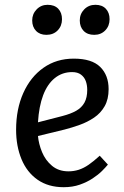

<svg xmlns="http://www.w3.org/2000/svg" viewBox="-20 -765 517 799"><path d="M287 -521Q362 -521 397 -486.5Q432 -452 432 -394Q432 -352 415.5 -323Q399 -294 371.5 -275.5Q344 -257 312 -245.5Q280 -234 249 -226L138 -199Q141 -166 155 -132Q169 -98 196.5 -75Q224 -52 265 -52Q287 -52 307.5 -58.5Q328 -65 349 -79.5Q370 -94 395 -117L429 -80Q420 -69 404.5 -53.5Q389 -38 365.5 -22.5Q342 -7 312 3.5Q282 14 245 14Q181 14 136.5 -17Q92 -48 69.5 -102.5Q47 -157 47 -225Q47 -311 77 -378Q107 -445 161 -483Q215 -521 287 -521ZM343 -391Q343 -411 337 -427.5Q331 -444 317 -454.5Q303 -465 280 -465Q239 -465 208 -440Q177 -415 159.5 -368.5Q142 -322 138 -256L239 -282Q274 -291 297 -304Q320 -317 331.5 -338Q343 -359 343 -391ZM114 -680Q114 -707 132.5 -726Q151 -745 178 -745Q207 -745 222.5 -728.5Q238 -712 238 -685Q238 -657 220 -638.5Q202 -620 173 -620Q146 -620 130 -636.5Q114 -653 114 -680ZM312 -680Q312 -707 330.5 -726Q349 -745 377 -745Q405 -745 420.5 -728.5Q436 -712 436 -685Q436 -657 418 -638.5Q400 -620 372 -620Q344 -620 328 -636.5Q312 -653 312 -680Z"/></svg>

Font: Literata
Style: Italic
Weight: 400
Italic angle: -2°
Designer: Latin by Veronika Burian and Jose Scaglione. Greek by Irene Vlachou. Cyrillic by Vera Evstafieva
Foundry: TypeTogether
Version: Version 3.103;gftools[0.9.29]